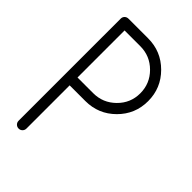

<svg xmlns="http://www.w3.org/2000/svg" viewBox="-195 -711 786 786"><g transform="rotate(45 197.5 -318.0)"><path d="M45.4 -22.9V-613.8Q45.4 -623.5 52 -629.9Q58.6 -636.2 68.4 -636.2H181.6Q257.3 -636.2 310.5 -583Q363.8 -529.8 363.8 -454.3Q363.8 -378.9 310.5 -325.9Q257.3 -272.9 181.6 -272.9H90.8V-22.9Q90.8 -13.2 84.2 -6.6Q77.6 0 68.1 0Q58.6 0 52 -6.6Q45.4 -13.2 45.4 -22.9ZM90.8 -318.4H181.6Q237.8 -318.4 278.1 -358.2Q318.4 -397.9 318.4 -454.3Q318.4 -510.7 278.3 -550.8Q238.3 -590.8 181.6 -590.8H90.8Z"/></g></svg>

Font: OpenGost Type A TT
Style: Regular
Weight: 400
Version: Version 0.3